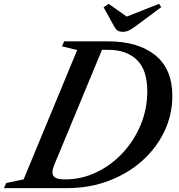

<svg xmlns="http://www.w3.org/2000/svg" viewBox="-86 -976 926 996"><path d="M-65.5 0 -54 -26.5 36.5 -45.5 314.5 -716.5 235.5 -735.5 247 -761.5H474Q630 -761.5 719 -690Q808 -618.5 808 -477.5Q808 -382 767.5 -296Q727 -210 653.5 -143.5Q580 -77 479.5 -38.5Q379 0 259.5 0ZM252 -45.5Q337.5 -45.5 414.2 -82.2Q491 -119 550.5 -182.8Q610 -246.5 644 -328.8Q678 -411 678 -502.5Q678 -613.5 624 -665.5Q570 -717.5 475.5 -717.5H443L196.5 -123Q186 -98 186 -82.5Q186 -63 201.2 -54.2Q216.5 -45.5 252 -45.5ZM551.5 -811Q533.5 -811 523.5 -818Q513.5 -825 505 -841L451.5 -938.5L477.5 -956L571.5 -890L739 -956L750.5 -939L619 -841Q598 -826 583.8 -818.5Q569.5 -811 551.5 -811Z"/></svg>

Font: Libre Caslon Text Medium Italic
Style: Regular
Weight: 500
Italic angle: -22.583°
Designer: Pablo Impallari, Rodrigo Fuenzalida, Katja Schimmel
Foundry: Pablo Impallari, Rodrigo Fuenzalida
Version: Version 2.000